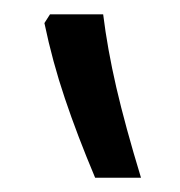

<svg xmlns="http://www.w3.org/2000/svg" viewBox="-20 -834 251 268"><path d="M49.8 -814H124Q129.9 -766.1 142.3 -712.2Q154.8 -658.2 176.8 -585.9H112.8Q87.9 -645 70.6 -696.5Q53.2 -748 42 -801.8Z"/></svg>

Font: Kurinto Seri
Style: Regular
Weight: 400
Designer: Kurinto was developed by Clint Goss from a range of fonts that are compatible with the SIL Open Font License Version 1.1
Foundry: Clinton F. Goss
Version: Version 2.196; July 25, 2020